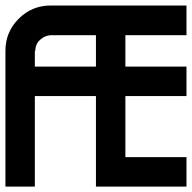

<svg xmlns="http://www.w3.org/2000/svg" viewBox="-20 -687 707 707"><path d="M333.3 0V-333.3H108.3V0H0V-500Q0 -569.2 48.8 -617.9Q97.5 -666.7 166.7 -666.7H666.7V-557.5H441.7V-441.7H666.7V-333.3H441.7V-108.3H666.7V0ZM333.3 -441.7V-557.5H166.7Q144.2 -555.8 127.1 -540Q110 -524.2 110 -500H108.3V-441.7Z"/></svg>

Font: 0xA000-Mono
Style: Mono-Bold
Weight: 700
Version: Version 0.1